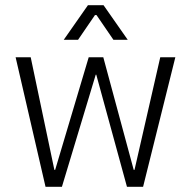

<svg xmlns="http://www.w3.org/2000/svg" viewBox="-20 -718 734 738"><path d="M40 -498H98L189 -65H192L321 -498H377L494 -65H497L596 -498H654L530 0H468L350 -431H348L218 0H155ZM318 -698H378L471 -565H416L351 -660H345L280 -565H225Z"/></svg>

Font: Chakra Petch Light
Style: Regular
Weight: 300
Designer: Katatrad Aksorn Co.,Ltd.
Foundry: Cadson Demak Co.,Ltd.
Version: Version 1.000; ttfautohint (v1.6)